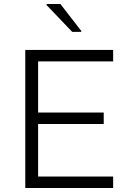

<svg xmlns="http://www.w3.org/2000/svg" viewBox="-20 -937 641 957"><path d="M106 0V-688H544V-631H170V-376H497V-319H170V-57H544V0ZM340 -778 212 -912V-917H281L385 -783V-778Z"/></svg>

Font: Saira Thin Light
Style: Regular
Weight: 300
Version: Version 1.101